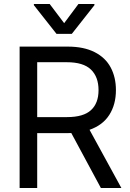

<svg xmlns="http://www.w3.org/2000/svg" viewBox="-20 -940 648 960"><path d="M78.1 -707H318.4Q398.9 -707 453.1 -679.4Q507.3 -651.9 533.4 -602.8Q559.6 -553.7 559.6 -489.3Q559.6 -417.5 526.6 -365.7Q493.7 -314 427.7 -291L586.9 0H484.4L336.4 -274.9Q331.1 -274.4 319.3 -274.4H166V0H78.1ZM315.4 -354.5Q397 -354.5 434.8 -389.2Q472.7 -423.8 472.7 -489.3Q472.7 -555.7 434.6 -592.3Q396.5 -628.9 314.5 -628.9H166V-354.5ZM300.8 -824.2 372.1 -919.9H452.1V-914.1L338.9 -770.5H262.7L149.4 -914.1V-919.9H228.5Z"/></svg>

Font: WEMIX Pretendard
Style: Regular
Weight: 400
Designer: Base glyphs from Inter by Rasmus Andersson; Hangeul glyphs from Noto Sans CJK(Source Han Sans) by Jang Soo-young and Kan
Foundry: Kil Hyung-jin
Version: Version 1.000